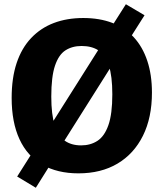

<svg xmlns="http://www.w3.org/2000/svg" viewBox="-20 -805 770 906"><path d="M574 -785 662 -733 584 -610 560 -579 254 -94 245 -72 149 81 61 28 156 -122 173 -141 489 -641 494 -659ZM350 13Q251 13 180 -27.5Q109 -68 72 -148Q35 -228 35 -343Q35 -437 58.5 -507.5Q82 -578 127 -625.5Q172 -673 234 -696.5Q296 -720 373 -720Q450 -720 510 -697Q570 -674 611.5 -629Q653 -584 675 -518Q697 -452 697 -368Q697 -250 654.5 -164.5Q612 -79 534.5 -33Q457 13 350 13ZM363 -119Q407 -119 440 -140.5Q473 -162 491.5 -214.5Q510 -267 510 -360Q510 -446 493.5 -496Q477 -546 445 -567Q413 -588 365 -588Q321 -588 289 -567.5Q257 -547 239.5 -495Q222 -443 222 -349Q222 -265 238 -214.5Q254 -164 285 -141.5Q316 -119 363 -119Z"/></svg>

Font: Bitter Thin ExtraBold
Style: Regular
Weight: 800
Version: Version 3.020